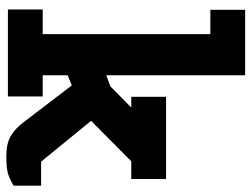

<svg xmlns="http://www.w3.org/2000/svg" viewBox="-114 -676 795 607"><g transform="rotate(90 283.5 -372.5)"><path d="M11 -640V-750H218V-311L253 -324L320 -390H286V-500H546V-390H490L362 -263L491 -105H567V-18Q545 -5 528 0Q511 5 473 5Q435 5 411 -8.5Q387 -22 366 -50L250 -202L218 -189V-110H285V0H10V-110H88V-640Z"/></g></svg>

Font: Cherry Swash
Style: Bold
Weight: 700
Designer: Kasatkina Nataliya
Foundry: Nataliya Kasatkina
Version: Version 1.001